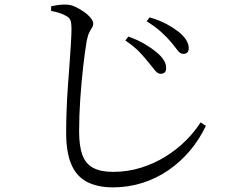

<svg xmlns="http://www.w3.org/2000/svg" viewBox="-20 -767 1040 830"><path d="M773 -534Q760 -534 749.5 -547Q739 -560 722 -582Q704 -604 677.5 -628Q651 -652 614 -675L627 -692Q671 -679 701 -662.5Q731 -646 750 -631Q796 -595 796 -558Q796 -547 790 -540.5Q784 -534 773 -534ZM674 -448Q662 -448 651 -461.5Q640 -475 623 -496Q605 -519 582.5 -542.5Q560 -566 522 -592L535 -609Q577 -594 607.5 -575.5Q638 -557 657 -541Q701 -504 698 -471Q698 -459 691.5 -453.5Q685 -448 674 -448ZM469 43Q402 43 356.5 19.5Q311 -4 288.5 -56Q266 -108 266 -193Q266 -240 268 -293.5Q270 -347 274 -401Q278 -455 281.5 -503Q285 -551 287 -587Q289 -623 289 -641Q289 -668 284.5 -679.5Q280 -691 266 -698Q255 -705 238 -710.5Q221 -716 201 -720V-740Q221 -744 237 -746Q253 -748 267 -747Q285 -747 304.5 -738Q324 -729 342 -716.5Q360 -704 371.5 -690Q383 -676 383 -666Q383 -655 377.5 -647Q372 -639 366 -627Q360 -615 355 -591Q347 -544 339.5 -478Q332 -412 327 -339.5Q322 -267 322 -199Q322 -136 336 -97.5Q350 -59 382.5 -41.5Q415 -24 469 -24Q533 -24 591 -42.5Q649 -61 697.5 -91.5Q746 -122 784 -160Q822 -198 847 -238L870 -223Q842 -164 801 -115.5Q760 -67 708.5 -31.5Q657 4 596 23.5Q535 43 469 43Z"/></svg>

Font: Noto Serif KR
Style: Regular
Weight: 400
Designer: Ryoko NISHIZUKA  (kana & ideographs); Frank Grießhammer (Latin, Greek & Cyrillic); Wenlong ZHANG  (bopomofo); Sandoll Co
Foundry: Adobe
Version: Version 2.003-H1;hotconv 1.1.1;makeotfexe 2.6.0